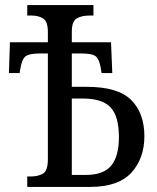

<svg xmlns="http://www.w3.org/2000/svg" viewBox="-20 -734 617 754"><path d="M87 0V-41H101Q129 -41 148.5 -52Q168 -63 168 -109V-524H135Q94 -524 79.5 -512Q65 -500 59 -459L57 -447H15L19 -568H168V-608Q168 -650 149.5 -661.5Q131 -673 103 -673H87V-714H347V-673H333Q300 -673 281 -661.5Q262 -650 262 -609V-568H416L421 -447H379L377 -459Q371 -500 357 -512Q343 -524 301 -524H262V-393H321Q444 -393 495.5 -341Q547 -289 547 -199Q547 -112 496 -56Q445 0 334 0ZM317 -47Q387 -47 417 -84Q447 -121 447 -195Q447 -278 414 -312.5Q381 -347 306 -347H262V-47Z"/></svg>

Font: Noto Serif Condensed
Style: Regular
Weight: 400
Width: 3
Designer: Monotype Design Team
Foundry: Monotype Imaging Inc.
Version: Version 2.013; ttfautohint (v1.8.4.7-5d5b)